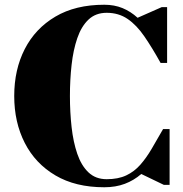

<svg xmlns="http://www.w3.org/2000/svg" viewBox="-20 -780 774 810"><path d="M420 10Q298.5 10 213.8 -40Q129 -90 84.5 -177Q40 -264 40 -375Q40 -486.5 84.5 -573.2Q129 -660 213.8 -710Q298.5 -760 420 -760Q462.5 -760 497 -745.8Q531.5 -731.5 560.5 -705L662.5 -750H685V-514.5H657.5Q622 -578.5 589.2 -626.2Q556.5 -674 518.5 -700Q480.5 -726 430 -726Q383.5 -726 353.2 -697.2Q323 -668.5 306 -618.8Q289 -569 282 -506.2Q275 -443.5 275 -375Q275 -307 282 -244Q289 -181 306 -131.2Q323 -81.5 353.2 -52.8Q383.5 -24 430 -24Q478.5 -24 512.5 -40Q546.5 -56 572 -85Q597.5 -114 620 -152.5Q642.5 -191 668 -235.5H695.5V0H671.5L576 -46Q545 -19 506.5 -4.5Q468 10 420 10Z"/></svg>

Font: Bodoni Moda 9pt Black
Style: Regular
Weight: 900
Designer: Owen Earl
Foundry: indestructible type
Version: Version 2.005